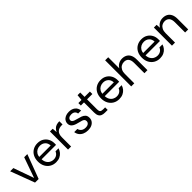

<svg xmlns="http://www.w3.org/2000/svg" viewBox="367 -2212 3722 3722"><g transform="rotate(-45 2228.0 -351.5)"><path d="M205 0 19 -496H107L255 -78H256L404 -496H490L304 0Z M776 12Q705 12 650 -20.5Q595 -53 563.5 -111.5Q532 -170 532 -248Q532 -327 563 -385Q594 -443 649.5 -475.5Q705 -508 778 -508Q851 -508 903 -475.5Q955 -443 983 -390.5Q1011 -338 1011 -276Q1011 -266 1011 -254.5Q1011 -243 1010 -229H595V-294H928Q925 -362 882.5 -400.5Q840 -439 776 -439Q733 -439 696 -420Q659 -401 636.5 -364Q614 -327 614 -271V-243Q614 -182 637 -141Q660 -100 697.5 -79.5Q735 -59 776 -59Q828 -59 863 -83Q898 -107 914 -148H997Q984 -102 954 -66Q924 -30 879.5 -9Q835 12 776 12Z M1110 0V-496H1185L1193 -397H1194Q1212 -436 1237.5 -460.5Q1263 -485 1298 -496.5Q1333 -508 1379 -508V-420H1356Q1321 -420 1291.5 -411Q1262 -402 1240 -383Q1218 -364 1206 -331.5Q1194 -299 1194 -252V0Z M1651 12Q1592 12 1545 -8.5Q1498 -29 1469.5 -66.5Q1441 -104 1434 -155H1520Q1526 -129 1542 -107Q1558 -85 1585.5 -71.5Q1613 -58 1652 -58Q1688 -58 1711 -68.5Q1734 -79 1745 -96.5Q1756 -114 1756 -134Q1756 -163 1741.5 -178.5Q1727 -194 1698.5 -203.5Q1670 -213 1631 -222Q1601 -229 1570 -239Q1539 -249 1513.5 -264.5Q1488 -280 1472.5 -303.5Q1457 -327 1457 -362Q1457 -404 1479 -437Q1501 -470 1541.5 -489Q1582 -508 1637 -508Q1716 -508 1766.5 -469Q1817 -430 1825 -356H1742Q1738 -395 1710.5 -417Q1683 -439 1636 -439Q1590 -439 1566 -419.5Q1542 -400 1542 -369Q1542 -350 1555.5 -336Q1569 -322 1595.5 -312Q1622 -302 1659 -293Q1706 -282 1747 -267Q1788 -252 1814.5 -223.5Q1841 -195 1841 -143Q1842 -98 1818.5 -62.5Q1795 -27 1752.5 -7.5Q1710 12 1651 12Z M2121 0Q2076 0 2043 -14Q2010 -28 1992.5 -61.5Q1975 -95 1975 -152V-428H1889V-496H1975L1986 -615H2059V-496H2205V-428H2059V-152Q2059 -104 2078 -87Q2097 -70 2145 -70H2197V0Z M2507 12Q2436 12 2381 -20.5Q2326 -53 2294.5 -111.5Q2263 -170 2263 -248Q2263 -327 2294 -385Q2325 -443 2380.5 -475.5Q2436 -508 2509 -508Q2582 -508 2634 -475.5Q2686 -443 2714 -390.5Q2742 -338 2742 -276Q2742 -266 2742 -254.5Q2742 -243 2741 -229H2326V-294H2659Q2656 -362 2613.5 -400.5Q2571 -439 2507 -439Q2464 -439 2427 -420Q2390 -401 2367.5 -364Q2345 -327 2345 -271V-243Q2345 -182 2368 -141Q2391 -100 2428.5 -79.5Q2466 -59 2507 -59Q2559 -59 2594 -83Q2629 -107 2645 -148H2728Q2715 -102 2685 -66Q2655 -30 2610.5 -9Q2566 12 2507 12Z M2842 0V-715H2926V-412H2927Q2953 -458 2998 -483Q3043 -508 3097 -508Q3154 -508 3197 -484.5Q3240 -461 3263.5 -412.5Q3287 -364 3287 -290V0H3204V-281Q3204 -358 3172.5 -397Q3141 -436 3079 -436Q3036 -436 3001 -415Q2966 -394 2946 -354.5Q2926 -315 2926 -257V0Z M3625 12Q3554 12 3499 -20.5Q3444 -53 3412.5 -111.5Q3381 -170 3381 -248Q3381 -327 3412 -385Q3443 -443 3498.5 -475.5Q3554 -508 3627 -508Q3700 -508 3752 -475.5Q3804 -443 3832 -390.5Q3860 -338 3860 -276Q3860 -266 3860 -254.5Q3860 -243 3859 -229H3444V-294H3777Q3774 -362 3731.5 -400.5Q3689 -439 3625 -439Q3582 -439 3545 -420Q3508 -401 3485.5 -364Q3463 -327 3463 -271V-243Q3463 -182 3486 -141Q3509 -100 3546.5 -79.5Q3584 -59 3625 -59Q3677 -59 3712 -83Q3747 -107 3763 -148H3846Q3833 -102 3803 -66Q3773 -30 3728.5 -9Q3684 12 3625 12Z M3959 0V-496H4034L4040 -410H4041Q4066 -455 4110 -481.5Q4154 -508 4212 -508Q4270 -508 4313 -484.5Q4356 -461 4380 -412.5Q4404 -364 4404 -290V0H4320V-281Q4320 -358 4287 -397Q4254 -436 4192 -436Q4149 -436 4115.5 -415Q4082 -394 4062.5 -354.5Q4043 -315 4043 -257V0Z"/></g></svg>

Font: DM Sans 28pt
Style: Regular
Weight: 400
Version: Version 4.004;gftools[0.9.30]